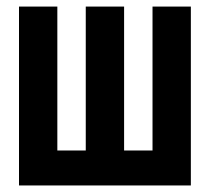

<svg xmlns="http://www.w3.org/2000/svg" viewBox="-20 -567 642 587"><path d="M38.1 0H563.5V-546.9H446.3V-106.9H359.4V-546.9H242.2V-106.9H155.3V-546.9H38.1Z"/></svg>

Font: Hack
Style: Bold
Weight: 700
Monospace: yes
Designer: Christopher Simpkins
Foundry: Christopher Simpkins
Version: Version 2.010